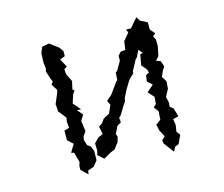

<svg xmlns="http://www.w3.org/2000/svg" viewBox="-105 -863 1210 1036"><g transform="rotate(-15 500.0 -345.0)"><path d="M701 -549 720 -527 705 -523 694 -464 718 -436 725 -416 706 -406 701 -372 728 -348 690 -315 720 -281 717 -243 701 -227 721 -201 718 -154 690 -133 698 -99 718 -62 699 -44 702 -26 745 32 758 7 779 -1 801 -48 785 -69 791 -105 786 -139 817 -147 803 -195 785 -208 787 -232 779 -264 801 -305 804 -346 786 -375 801 -408 813 -427 802 -459 778 -467 797 -489 808 -544 807 -579 797 -598 812 -612 789 -639V-679L749 -700L736 -722L693 -671L665 -672L673 -654L640 -614L633 -567L606 -564L590 -545V-519L560 -467L552 -464L549 -420L542 -415L499 -355L483 -340L467 -326L479 -302L459 -257L425 -239L409 -217L389 -203L398 -160L370 -148L345 -122L346 -80L340 -58L372 -29L414 -53L437 -62L464 -97L472 -126L466 -141L486 -182L509 -196L506 -221L519 -234L544 -276L559 -298L563 -316L582 -355L611 -403L619 -412L642 -434L643 -446L675 -505L682 -510ZM189 -566 202 -524 211 -504 200 -488 222 -454 218 -438 194 -381 197 -347 194 -344 232 -296 228 -275 231 -239 203 -231V-177L233 -150L207 -106L223 -102L238 -47L232 -28L231 -5L268 31L271 10L305 -2L329 -32L330 -83L319 -111L301 -124L291 -155L295 -175L312 -199L304 -258L323 -289L297 -320L320 -319L284 -361L299 -408L312 -426L302 -434L312 -479L291 -522L288 -551L305 -562L280 -608L309 -619V-647L292 -671L249 -703L245 -707L204 -699L191 -667L189 -615L193 -582Z"/></g></svg>

Font: チョークS
Style: Regular
Weight: 400
Designer: [Stick] Fontworks Inc.
Foundry: [Stick] Fontworks Inc.
Version: Version 1.200;FEAKit 1.0